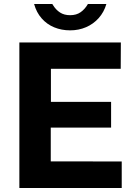

<svg xmlns="http://www.w3.org/2000/svg" viewBox="-20 -934 674 954"><path d="M76.2 -723H580.5L579.8 -592.2H233V-428H532V-300H232.2V-132L584.8 -131.8V0H76.2ZM328.4 -783.2Q285.6 -783.2 249.3 -798.2Q213 -813.1 187.1 -842.6Q161.1 -872 149.4 -914.2H239.9Q243.1 -908.5 244.2 -907.4Q258 -885 278.4 -871.8Q298.8 -858.5 328.4 -858.5Q359.6 -858.5 380.8 -873.5Q402 -888.5 416.9 -914.2H508.6Q496.8 -873.8 470.5 -844.2Q444.2 -814.8 407.8 -799Q371.2 -783.2 328.4 -783.2Z"/></svg>

Font: Public Sans VF
Style: Regular
Weight: 400
Designer: Pablo Impallari, Rodrigo Fuenzalida (Modified by Dan O. Williams and USWDS)
Version: Version 1.003